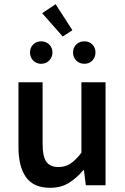

<svg xmlns="http://www.w3.org/2000/svg" viewBox="-20 -883 596 915"><path d="M219 12Q140 12 104 -38.5Q68 -89 68 -183V-491H183V-198Q183 -137 201 -112Q219 -87 259 -87Q291 -87 315.5 -103Q340 -119 368 -155V-491H483V0H389L380 -72H377Q345 -34 307.5 -11Q270 12 219 12ZM279 -709 181 -820 245 -863 325 -739ZM176 -579Q153 -579 138 -594.5Q123 -610 123 -633Q123 -656 138 -671Q153 -686 176 -686Q199 -686 214.5 -671Q230 -656 230 -633Q230 -610 214.5 -594.5Q199 -579 176 -579ZM382 -579Q359 -579 343.5 -594.5Q328 -610 328 -633Q328 -656 343.5 -671Q359 -686 382 -686Q405 -686 420 -671Q435 -656 435 -633Q435 -610 420 -594.5Q405 -579 382 -579Z"/></svg>

Font: Giro Sans Semibold
Style: Regular
Weight: 600
Designer: Paul D. Hunt
Foundry: Adobe Systems Incorporated
Version: Version 1.000;PS 1.0;hotconv 1.0.88;makeotf.lib2.5.647800